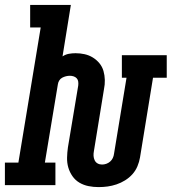

<svg xmlns="http://www.w3.org/2000/svg" viewBox="-62 -755 700 783"><path d="M340 8Q319 8 299 4Q279 0 262 -10Q245 -20 233.5 -36.5Q222 -53 216.5 -72Q211 -91 211.5 -112Q212 -133 215 -154L257 -406Q258 -414 257 -422Q256 -430 251 -435.5Q246 -441 238.5 -443.5Q231 -446 223 -446Q215 -446 207 -444Q199 -442 191.5 -438Q184 -434 179.5 -426.5Q175 -419 174 -411L121 -92H164V0H-42V-92H13L104 -643H61V-735H227L193 -525Q205 -533 218.5 -535.5Q232 -538 246 -538Q265 -538 283 -534Q301 -530 316.5 -520.5Q332 -511 343.5 -497Q355 -483 360 -465.5Q365 -448 365.5 -429Q366 -410 362 -391L321 -139Q319 -129 319.5 -119.5Q320 -110 324 -101.5Q328 -93 336 -88.5Q344 -84 354 -84Q363 -84 371.5 -87Q380 -90 387 -96Q394 -102 398 -110.5Q402 -119 403 -128L454 -438H435V-530H618V-438H562L509 -113Q506 -95 498.5 -77Q491 -59 478 -44.5Q465 -30 448 -19.5Q431 -9 413 -3Q395 3 377 5.5Q359 8 340 8Z"/></svg>

Font: Iosevka Slab SmBdExObl
Style: Regular
Weight: 600
Width: 7
Italic angle: -9°
Monospace: yes
Designer: Belleve Invis
Foundry: Belleve Invis
Version: Version 11.1.0; ttfautohint (v1.8.3)